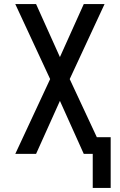

<svg xmlns="http://www.w3.org/2000/svg" viewBox="-20 -755 588 942"><path d="M435 167V0H391L274 -260L157 0H55L226 -367L55 -735H157L274 -475L391 -735H493L322 -367L455 -82H523V167Z"/></svg>

Font: Iosevka Semi-Condensed Medium
Style: Regular
Weight: 500
Monospace: yes
Designer: Belleve Invis
Foundry: Belleve Invis
Version: Version 27.3.5